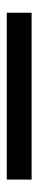

<svg xmlns="http://www.w3.org/2000/svg" viewBox="212 -158 115 580"><g transform="rotate(90 270.0 132.5)"><path d="M522 95V170H18V95Z"/></g></svg>

Font: Share Tech Mono
Style: Regular
Weight: 400
Designer: Ralph Oliver du Carrois
Foundry: Ralph Oliver du Carrois
Version: Version 1.003